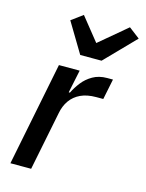

<svg xmlns="http://www.w3.org/2000/svg" viewBox="-118 -858 707 930"><g transform="rotate(15 235.5 -393.0)"><path d="M131 0H27L131 -520H235L211 -405H217Q230 -432 250.5 -458.5Q271 -485 301.5 -502.5Q332 -520 373 -520H402L381 -417H346Q300 -417 268 -402Q236 -387 216.5 -359.5Q197 -332 190 -294ZM325 -594H218L128 -744L185 -786L278 -670L416 -786L471 -744Z"/></g></svg>

Font: IBM Plex Sans Medium
Style: Italic
Weight: 500
Italic angle: -11.31°
Designer: Mike Abbink, Paul van der Laan, Pieter van Rosmalen
Foundry: Bold Monday
Version: Version 3.201